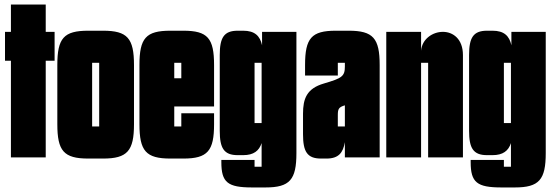

<svg xmlns="http://www.w3.org/2000/svg" viewBox="-20 -692 2439 844"><path d="M2 -425H28V0H181V-425H220V-552H181V-672H28V-552H2Z M569 -406C569 -524 540 -557 433 -557H368C260 -557 232 -524 232 -406V-146C232 -29 260 5 368 5H433C540 5 569 -29 569 -146ZM385 -416H416V-136H385Z M777 -136H746V-224H921V-406C921 -524 893 -557 786 -557H729C621 -557 593 -524 593 -406V-146C593 -29 621 5 729 5H786C893 5 921 -29 921 -146V-194H777ZM777 -348H746V-416H777Z M1130 41H1099V11H953V21C953 110 981 132 1088 132H1147C1254 132 1283 98 1283 -19V-552H1132V-493C1123 -534 1100 -557 1049 -557H1025C964 -557 946 -526 946 -450V-117C946 -41 964 -10 1025 -10H1049C1095 -10 1119 -29 1130 -63ZM1099 -416H1130V-151H1099Z M1312 -102C1312 -26 1330 5 1391 5H1415C1469 5 1488 -21 1496 -67V0H1649V-406C1649 -524 1620 -557 1513 -557H1456C1349 -557 1321 -524 1321 -406V-360H1465V-416H1496V-399C1496 -356 1482 -348 1404 -325C1328 -303 1312 -258 1312 -192ZM1496 -136H1465V-186C1465 -213 1469 -221 1496 -229Z M2015 0V-450C2015 -521 1971 -552 1927 -552C1881 -552 1835 -520 1831 -469V-552H1678V0H1831V-416H1862V0Z M2226 41H2195V11H2049V21C2049 110 2077 132 2184 132H2243C2350 132 2379 98 2379 -19V-552H2228V-493C2219 -534 2196 -557 2145 -557H2121C2060 -557 2042 -526 2042 -450V-117C2042 -41 2060 -10 2121 -10H2145C2191 -10 2215 -29 2226 -63ZM2195 -416H2226V-151H2195Z"/></svg>

Font: Queering Heavy
Style: Bold
Weight: 900
Designer: Adam Naccarato
Foundry: adamnac
Version: Version 2.000;hotconv 1.0.109;makeotfexe 2.5.65596